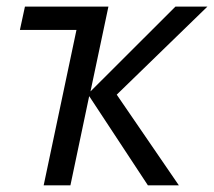

<svg xmlns="http://www.w3.org/2000/svg" viewBox="-20 -555 641 575"><path d="M110.8 0 209 -465.3H39.6L54.7 -535.2H304.7L251 -281.2L505.4 -535.2H601.1L329.6 -271.5L515.6 0H422.9L247.1 -267.1L190.9 0Z"/></svg>

Font: Open Sans
Style: Italic
Weight: 400
Italic angle: -12°
Designer: Monotype Design Team
Foundry: Monotype Imaging Inc.
Version: Version 3.000; ttfautohint (v1.8.4)